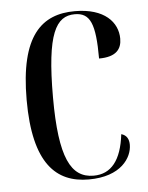

<svg xmlns="http://www.w3.org/2000/svg" viewBox="-45 -583 486 631"><g transform="rotate(-5 198.0 -267.5)"><path d="M223 10C330 10 367 -50 367 -92C367 -110 360 -124 342 -129C332 -44 298 -1 240 -1C165 -1 129 -69 129 -269C129 -480 162 -535 224 -535C275 -535 291 -498 291 -383C348 -383 366 -408 366 -442C366 -496 323 -545 225 -545C116 -545 42 -481 42 -268C42 -57 116 10 223 10Z"/></g></svg>

Font: Noto Serif Display ExtraCondensed
Style: Regular
Weight: 400
Width: 2
Designer: Monotype Design Team
Foundry: Monotype Imaging Inc.
Version: Version 2.009